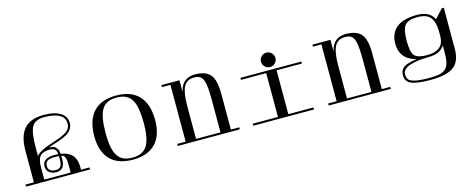

<svg xmlns="http://www.w3.org/2000/svg" viewBox="-36 -1533 5651 2285"><g transform="rotate(-15 2790.0 -390.0)"><path d="M312 -413V-313Q333 -352 439 -395Q467 -406 521 -423.5Q575 -441 608.5 -454Q642 -467 679 -487Q716 -507 734.5 -534.5Q753 -562 753 -598Q753 -673 685.5 -708Q618 -743 506 -743Q389 -743 350.5 -673.5Q312 -604 312 -413ZM469 -353Q385 -353 348.5 -314.5Q312 -276 312 -180V-25H637V-90Q637 -131 635.5 -156Q634 -181 628 -200.5Q622 -220 614.5 -229Q607 -238 589 -244Q571 -250 553.5 -251Q536 -252 502 -252Q441 -252 412 -233.5Q383 -215 383 -173Q383 -99 475 -99Q517 -99 535 -123Q553 -147 553 -206Q553 -241 552.5 -256Q552 -271 548 -294.5Q544 -318 535.5 -327.5Q527 -337 510.5 -345Q494 -353 469 -353ZM413 -373Q465 -378 469 -378Q497 -378 517 -372Q537 -366 549 -351Q561 -336 568 -323.5Q575 -311 577.5 -285Q580 -259 580.5 -246Q581 -233 581 -203Q581 -72 475 -72Q424 -72 389.5 -99.5Q355 -127 355 -172Q355 -276 502 -276Q633 -276 699 -224Q765 -172 765 -51V-25H870V0H80V-25H184V-413Q184 -594 261.5 -682Q339 -770 504 -770Q634 -770 707 -725Q780 -680 780 -598Q780 -563 764 -534Q748 -505 725 -486.5Q702 -468 663.5 -450.5Q625 -433 593.5 -422.5Q562 -412 514 -396.5Q466 -381 437 -370Z M1394 -770Q1209 -770 1114.5 -667Q1020 -564 1020 -368Q1020 -179 1115.5 -79.5Q1211 20 1394 20Q1577 20 1673.5 -79.5Q1770 -179 1770 -368Q1770 -564 1675 -667Q1580 -770 1394 -770ZM1630 -367Q1630 -173 1576 -89Q1522 -5 1394 -5Q1267 -5 1213.5 -88.5Q1160 -172 1160 -367Q1160 -574 1212 -659.5Q1264 -745 1394 -745Q1524 -745 1577 -659.5Q1630 -574 1630 -367Z M2611 -467V0H2483V-426Q2483 -554 2471 -619.5Q2459 -685 2431.5 -711Q2404 -737 2350 -737Q2257 -737 2219.5 -666Q2182 -595 2182 -431L2158 -503Q2167 -649 2219 -709.5Q2271 -770 2366 -770Q2496 -770 2553.5 -704Q2611 -638 2611 -467ZM2182 0H2054V-750H2172V-585L2182 -565ZM2106 0H1950V-25H2106ZM1950 -725V-750H2106V-725ZM2345 -25V0H2159V-25ZM2543 0H2245V-25H2543ZM2715 -25V0H2580V-25Z M3344 -711Q3344 -748 3318 -774Q3292 -800 3255 -800Q3218 -800 3192 -774Q3166 -748 3166 -711Q3166 -675 3192 -649Q3218 -623 3255 -623Q3292 -623 3318 -649Q3344 -675 3344 -711ZM3319 0H3191V-590H3319ZM3629 -25V0H3297V-25ZM3213 0H2880V-25H3213ZM2880 -565V-590H3218V-565ZM3630 -590V-565H3297V-590ZM3319 0H3191V-590H3319ZM3629 -25V0H3297V-25ZM3213 0H2880V-25H3213ZM2880 -565V-590H3218V-565ZM3630 -590V-565H3297V-590Z M4471 -467V0H4343V-426Q4343 -554 4331 -619.5Q4319 -685 4291.5 -711Q4264 -737 4210 -737Q4117 -737 4079.5 -666Q4042 -595 4042 -431L4018 -503Q4027 -649 4079 -709.5Q4131 -770 4226 -770Q4356 -770 4413.5 -704Q4471 -638 4471 -467ZM4042 0H3914V-750H4032V-585L4042 -565ZM3966 0H3810V-25H3966ZM3810 -725V-750H3966V-725ZM4205 -25V0H4019V-25ZM4403 0H4105V-25H4403ZM4575 -25V0H4440V-25Z M5101 -743Q5218 -743 5262 -682Q5306 -621 5306 -508V-463Q5306 -360 5251 -318Q5196 -276 5100 -276Q4981 -276 4943 -319.5Q4905 -363 4905 -501Q4905 -643 4945.5 -693Q4986 -743 5101 -743ZM5057 20Q5256 20 5345 -43Q5434 -106 5434 -266V-770H5410L5309 -661Q5258 -770 5102 -770Q4934 -770 4849.5 -702Q4765 -634 4765 -504Q4765 -380 4849.5 -314.5Q4934 -249 5102 -249Q5195 -249 5245 -280Q5295 -311 5306 -343V-251Q5306 -172 5294 -125Q5282 -78 5250.5 -51.5Q5219 -25 5175 -16Q5131 -7 5057 -7Q4942 -7 4881 -20.5Q4820 -34 4801.5 -57Q4783 -80 4783 -122Q4783 -157 4811 -183Q4839 -209 4887 -222.5Q4935 -236 4988.5 -242.5Q5042 -249 5102 -249L5085 -272Q4920 -266 4838 -234Q4756 -202 4756 -122Q4756 -94 4762 -74Q4768 -54 4787 -35Q4806 -16 4838.5 -5Q4871 6 4925.5 13Q4980 20 5057 20Z"/></g></svg>

Font: Solide Mirage
Style: Mono
Weight: 400
Width: 6
Designer: Jérémy Landes
Foundry: Velvetyne Type Foundry
Version: Version 1.1